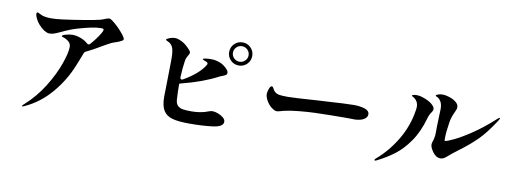

<svg xmlns="http://www.w3.org/2000/svg" viewBox="-64 -1135 4128 1547"><g transform="rotate(10 2000.0 -361.5)"><path d="M870 -627Q870 -619 861 -614Q840 -601 811 -592Q788 -585 772 -577Q755 -569 733 -556Q711 -543 700 -537Q646 -504 592 -478Q578 -472 574 -465L571 -458L546 -394L531 -357Q481 -229 389.5 -121Q298 -13 177 42Q165 48 161 48Q156 48 156 43Q156 40 169 29Q259 -51 323 -154Q387 -257 419.5 -349.5Q452 -442 452 -490Q452 -517 430.5 -534.5Q409 -552 379 -560Q374 -562 374 -565Q374 -573 403 -581.5Q432 -590 459 -590Q491 -590 525.5 -577Q560 -564 582 -544Q590 -536 596 -536Q603 -536 610 -543Q655 -593 684 -642Q697 -664 697 -673Q697 -683 676 -683Q641 -683 597 -674Q553 -665 487 -646Q431 -630 365 -598Q331 -582 311 -575Q291 -568 271 -568Q253 -568 228 -583.5Q203 -599 180 -626Q157 -653 145 -686Q141 -697 141 -705Q141 -719 149 -719Q153 -719 166 -712Q179 -705 190 -701Q219 -691 265 -691Q304 -691 356 -698Q428 -707 526.5 -723.5Q625 -740 658 -749Q666 -751 675 -754.5Q684 -758 689 -760Q715 -771 727 -771Q733 -771 739 -767.5Q745 -764 752 -759Q792 -730 831 -685.5Q870 -641 870 -627Z M1913 -673Q1913 -634 1885.5 -606.5Q1858 -579 1819 -579Q1779 -579 1751.5 -606.5Q1724 -634 1724 -673Q1724 -713 1751.5 -740.5Q1779 -768 1819 -768Q1858 -768 1885.5 -740.5Q1913 -713 1913 -673ZM1883 -673Q1883 -700 1864 -718.5Q1845 -737 1819 -737Q1793 -737 1774 -718.5Q1755 -700 1755 -673Q1755 -647 1774 -628.5Q1793 -610 1819 -610Q1845 -610 1864 -628.5Q1883 -647 1883 -673ZM1783 -112Q1783 -71 1701 -60Q1619 -49 1507 -49Q1417 -49 1367.5 -63Q1318 -77 1294.5 -115.5Q1271 -154 1271 -228Q1271 -251 1273 -329Q1276 -485 1276 -512V-542Q1276 -593 1267 -622Q1258 -651 1233 -666Q1226 -670 1215.5 -674.5Q1205 -679 1205 -682Q1205 -685 1215.5 -691.5Q1226 -698 1242.5 -703Q1259 -708 1277 -708Q1299 -708 1333.5 -691Q1368 -674 1405 -631Q1414 -621 1414 -612Q1414 -603 1404 -588Q1396 -575 1391.5 -564Q1387 -553 1385 -537Q1377 -487 1373 -407V-405Q1373 -388 1386 -388Q1393 -388 1398 -392Q1517 -461 1563 -535Q1569 -544 1569 -549Q1569 -557 1561 -561.5Q1553 -566 1533 -573Q1525 -575 1525 -579Q1525 -583 1533 -585Q1558 -591 1588 -591Q1620 -591 1639.5 -585Q1659 -579 1661 -578Q1686 -570 1713 -546.5Q1740 -523 1740 -505Q1740 -493 1732.5 -487.5Q1725 -482 1708 -475Q1690 -469 1681 -464Q1557 -399 1390 -357Q1383 -355 1378 -353.5Q1373 -352 1372 -351V-349Q1372 -291 1376 -223Q1378 -189 1395 -173Q1412 -157 1437.5 -153Q1463 -149 1505 -149Q1567 -149 1618 -164Q1639 -171 1641 -172Q1662 -180 1676 -180Q1695 -180 1720.5 -170.5Q1746 -161 1764.5 -145.5Q1783 -130 1783 -112Z M2138 -291Q2116 -308 2098.5 -338.5Q2081 -369 2081 -393Q2081 -408 2090 -434Q2099 -460 2111 -460Q2116 -460 2119.5 -456.5Q2123 -453 2127 -445Q2142 -410 2180 -403Q2201 -399 2255 -399Q2298 -399 2503 -413Q2531 -415 2543 -415Q2729 -427 2788 -427Q2840 -427 2878 -414.5Q2916 -402 2916 -372Q2916 -347 2888 -330.5Q2860 -314 2814 -313Q2812 -313 2796.5 -313.5Q2781 -314 2736 -314Q2627 -314 2488 -310Q2431 -308 2359.5 -301Q2288 -294 2242 -283L2213 -275Q2208 -274 2199.5 -271.5Q2191 -269 2185 -269Q2175 -269 2164.5 -274Q2154 -279 2138 -291Z M3486 -161Q3459 -198 3459 -223Q3459 -229 3461 -237Q3473 -270 3476 -299Q3477 -309 3477 -331V-363Q3477 -381 3480 -462Q3482 -502 3482 -513Q3482 -552 3471 -572Q3457 -598 3440.5 -605.5Q3424 -613 3424 -615Q3424 -622 3441 -628Q3458 -634 3480 -634Q3501 -634 3533 -624Q3565 -614 3588.5 -595.5Q3612 -577 3612 -553Q3612 -544 3608 -533Q3604 -522 3598 -510Q3576 -464 3570 -423Q3562 -370 3559.5 -344Q3557 -318 3557 -284Q3557 -278 3557.5 -273.5Q3558 -269 3561 -269Q3575 -269 3631 -295.5Q3687 -322 3769.5 -377Q3852 -432 3943 -515Q3958 -529 3964 -529Q3966 -529 3966 -526Q3966 -519 3954 -501Q3884 -393 3822 -332.5Q3760 -272 3681 -214Q3622 -169 3600 -149Q3574 -124 3547 -124Q3514 -124 3486 -161ZM3028 -20Q3028 -26 3037 -33Q3134 -116 3200.5 -229Q3267 -342 3286 -465Q3290 -485 3290 -500Q3290 -545 3253 -570Q3249 -573 3242 -576.5Q3235 -580 3235 -582Q3235 -586 3245.5 -589.5Q3256 -593 3275 -593Q3298 -593 3318 -586Q3373 -568 3399.5 -545.5Q3426 -523 3426 -505Q3426 -496 3421 -488Q3416 -480 3415 -478Q3398 -455 3389 -422Q3357 -308 3301.5 -229Q3246 -150 3183 -103Q3120 -56 3045 -19Q3037 -15 3034 -15Q3028 -15 3028 -20Z"/></g></svg>

Font: Shippori Mincho B1 ExtraBold
Style: Regular
Weight: 800
Designer: FONTDASU
Foundry: FONTDASU / Google Inc. / but / Adobe
Version: Version 3.110; ttfautohint (v1.8.3)